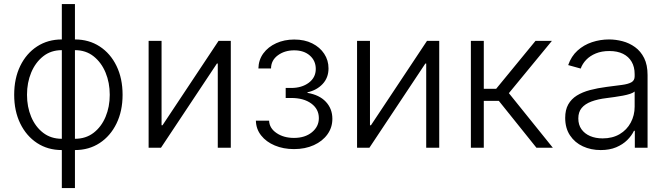

<svg xmlns="http://www.w3.org/2000/svg" viewBox="-20 -748 3378 972"><path d="M293 11.7Q222.2 11.7 167.7 -23.9Q113.3 -59.6 82.5 -122.8Q51.8 -186 51.8 -268.1Q51.8 -351.1 82.5 -414.3Q113.3 -477.5 167.7 -512.9Q222.2 -548.3 293 -548.3H359.4Q430.2 -548.3 484.6 -512.9Q539.1 -477.5 569.8 -414.3Q600.6 -351.1 600.6 -268.1Q600.6 -186 569.8 -122.8Q539.1 -59.6 484.6 -23.9Q430.2 11.7 359.4 11.7ZM293 -45.4H359.4Q414.6 -45.4 453.9 -75.7Q493.2 -106 514.4 -156.5Q535.6 -207 535.6 -268.1Q535.6 -329.6 514.4 -380.6Q493.2 -431.6 453.9 -462.9Q414.6 -494.1 359.4 -494.1H293Q237.8 -494.1 198.5 -462.9Q159.2 -431.6 137.9 -380.6Q116.7 -329.6 116.7 -268.1Q116.7 -207 137.9 -156.5Q159.2 -106 198.5 -75.7Q237.8 -45.4 293 -45.4ZM293 204.1V-727.5H359.4V204.1Z M1148.4 0H1082.5V-426.3H1078.1L794.9 0H732.4V-541H797.9V-113.8H802.7L1086.4 -541H1148.4Z M1468.3 6.8Q1414.6 6.8 1371.1 -11.5Q1327.6 -29.8 1302 -62.3Q1276.4 -94.7 1275.4 -137.2H1342.3Q1343.8 -99.1 1379.9 -74.5Q1416 -49.8 1468.3 -49.8Q1524.4 -49.8 1559.3 -78.6Q1594.2 -107.4 1594.2 -149.9Q1594.2 -195.8 1555.9 -223.9Q1517.6 -252 1454.1 -252H1426.3V-302.7H1454.1Q1507.8 -302.7 1543.2 -329.1Q1578.6 -355.5 1578.6 -398.9Q1578.6 -440.4 1548.6 -466.8Q1518.6 -493.2 1469.2 -493.2Q1420.9 -493.2 1386.7 -468Q1352.5 -442.9 1352.1 -401.4H1288.1Q1289.1 -444.8 1313.2 -477.8Q1337.4 -510.7 1378.4 -529.3Q1419.4 -547.9 1469.7 -547.9Q1522 -547.9 1560.8 -528.3Q1599.6 -508.8 1621.3 -475.8Q1643.1 -442.9 1643.1 -401.9Q1643.1 -354.5 1613.3 -322.8Q1583.5 -291 1536.6 -280.8V-277.8Q1597.2 -267.6 1629.9 -232.4Q1662.6 -197.3 1662.6 -146.5Q1662.6 -102.5 1637.7 -67.9Q1612.8 -33.2 1568.8 -13.2Q1524.9 6.8 1468.3 6.8Z M2203.6 0H2137.7V-426.3H2133.3L1850.1 0H1787.6V-541H1853V-113.8H1857.9L2141.6 -541H2203.6Z M2363.8 0V-541H2429.2V-298.3H2491.7L2690.9 -541H2773.9L2556.2 -276.4L2778.8 0H2695.8L2505.4 -237.3H2429.2V0Z M3021 11.7Q2971.7 11.7 2930.9 -7.1Q2890.1 -25.9 2865.7 -62.5Q2841.3 -99.1 2841.3 -151.4Q2841.3 -191.9 2856.7 -219.2Q2872.1 -246.6 2900.1 -264.2Q2928.2 -281.7 2966.8 -292Q3005.4 -302.2 3051.3 -308.1Q3097.2 -314 3128.7 -318.1Q3160.2 -322.3 3176.5 -331.5Q3192.9 -340.8 3192.9 -361.3V-373Q3192.9 -409.2 3177.7 -435.3Q3162.6 -461.4 3134 -475.6Q3105.5 -489.7 3064.9 -489.7Q3025.9 -489.7 2996.3 -477.5Q2966.8 -465.3 2947.5 -445.1Q2928.2 -424.8 2919.9 -400.9L2856.4 -418.5Q2872.1 -463.4 2903.6 -491.9Q2935.1 -520.5 2976.8 -534.4Q3018.6 -548.3 3063.5 -548.3Q3097.2 -548.3 3131.6 -539.3Q3166 -530.3 3194.8 -509.5Q3223.6 -488.8 3241 -454.1Q3258.3 -419.4 3258.3 -368.2V0H3193.8V-85.9H3189.5Q3177.7 -61 3155.3 -38.8Q3132.8 -16.6 3099.4 -2.4Q3065.9 11.7 3021 11.7ZM3030.8 -47.4Q3080.6 -47.4 3116.9 -68.8Q3153.3 -90.3 3173.1 -127.2Q3192.9 -164.1 3192.9 -208V-284.7Q3186 -278.3 3169.9 -272.9Q3153.8 -267.6 3133.1 -263.7Q3112.3 -259.8 3090.6 -256.8Q3068.8 -253.9 3051.3 -251.5Q3005.9 -246.1 2973.6 -233.9Q2941.4 -221.7 2924.6 -201.2Q2907.7 -180.7 2907.7 -148.4Q2907.7 -116.2 2923.6 -93.8Q2939.5 -71.3 2967.3 -59.3Q2995.1 -47.4 3030.8 -47.4Z"/></svg>

Font: Inter 17pt Light
Style: Regular
Weight: 300
Version: Version 4.001;git-66647c0bb